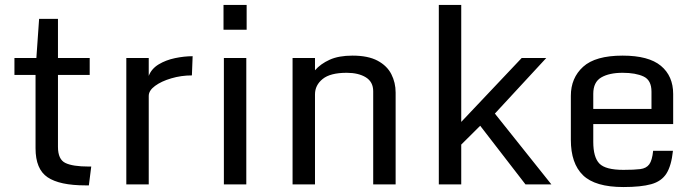

<svg xmlns="http://www.w3.org/2000/svg" viewBox="-20 -755 2840 786"><path d="M125.5 -147.9V-448.2H39.1V-517.6H128.9L140.1 -677.7H217.3V-517.6H347.2V-448.2H217.3V-153.8Q217.3 -102.5 247.6 -87.9Q277.8 -73.2 343.3 -73.2H353.5L343.8 3.9H330.1Q224.1 3.9 174.8 -29.3Q125.5 -62.5 125.5 -147.9Z M497.1 -517.6H588.9V-444.3Q600.1 -473.6 629.6 -491.5Q659.2 -509.3 696.8 -517.1Q734.4 -524.9 768.6 -524.9L765.6 -446.3Q721.7 -446.3 681.2 -434.3Q640.6 -422.4 614.7 -403.3Q588.9 -384.3 588.9 -362.3V0H497.1Z M896.5 -517.6H988.3V0H896.5ZM895 -734.9H989.7V-633.3H895Z M1177.7 -517.6H1269.5V-467.3Q1292.5 -493.7 1329.6 -510.5Q1366.7 -527.3 1422.9 -527.3Q1486.8 -527.3 1525.6 -506.6Q1564.5 -485.8 1582 -451.4Q1599.6 -417 1599.6 -376V0H1507.8V-381.3Q1507.8 -419.9 1477.5 -438.5Q1447.3 -457 1399.4 -457Q1332 -457 1300.8 -431.6Q1269.5 -406.2 1269.5 -368.7V0H1177.7Z M1776.4 -734.9H1868.2V-255.9L2115.7 -517.6H2216.3L2005.9 -290L2237.3 0H2131.3L1945.8 -240.2L1868.2 -163.1V0H1776.4Z M2316.9 -182.6V-362.8Q2316.9 -436 2367.2 -481.7Q2417.5 -527.3 2528.8 -527.3Q2635.3 -527.3 2685.5 -485.6Q2735.8 -443.8 2735.8 -370.1V-247.1H2408.7V-174.3Q2408.7 -111.3 2433.8 -85.4Q2459 -59.6 2532.2 -59.6Q2575.7 -59.6 2600.8 -62.7Q2626 -65.9 2637.9 -82.3Q2649.9 -98.6 2653.8 -137.7H2734.9Q2728.5 -76.7 2708.3 -44.7Q2688 -12.7 2646 -1Q2604 10.7 2532.2 10.7Q2416.5 10.7 2366.7 -37.6Q2316.9 -85.9 2316.9 -182.6ZM2647 -309.1V-379.9Q2647 -426.8 2614.5 -441.9Q2582 -457 2528.8 -457Q2474.1 -457 2441.4 -438Q2408.7 -418.9 2408.7 -371.1V-309.1Z"/></svg>

Font: Monda
Style: Regular
Weight: 400
Designer: Vernon Adams
Foundry: Vernon Adams
Version: Version 2.100; ttfautohint (v1.8.3)